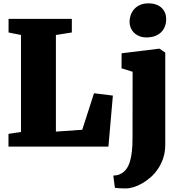

<svg xmlns="http://www.w3.org/2000/svg" viewBox="-20 -853 1044 1117"><path d="M751.5 -435.5 687 -455.6 687.5 -543 905.3 -569.8H907.7L941.4 -546.9V-10.7Q941.4 30.8 929.9 65.7Q918.5 100.6 899.4 128.9Q880.4 157.2 856.2 178.5Q832 199.7 806.6 214.1Q781.2 228.5 756.6 235.8Q731.9 243.2 712.4 243.2Q705.6 243.2 696 242.9Q686.5 242.7 677.2 242.2Q668 241.7 659.9 241Q651.9 240.2 648.4 239.3L639.2 168.5Q645.5 168.5 658.7 166.5Q671.9 164.6 686 156.2Q720.2 137.2 735.6 87.9Q751 38.6 751 -47.9ZM29.3 -74.2 102.1 -85.4V-649.4L29.8 -664.1V-743.2H397.9V-664.1L305.2 -649.4V-87.4L458.5 -98.1L526.9 -310.5L636.7 -296.9L610.8 0H29.3ZM832 -635.3Q810.5 -635.3 792.5 -642.1Q774.4 -648.9 761.5 -661.1Q748.5 -673.3 741.2 -689.9Q733.9 -706.5 733.9 -725.6Q733.9 -748 741.5 -767.8Q749 -787.6 762.9 -802.2Q776.9 -816.9 797.1 -825.2Q817.4 -833.5 843.3 -833.5H843.8Q869.1 -833.5 888.4 -826.4Q907.7 -819.3 920.7 -806.9Q933.6 -794.4 940.2 -777.8Q946.8 -761.2 946.8 -742.2Q946.8 -719.7 939.7 -700.2Q932.6 -680.7 918.2 -666.3Q903.8 -651.9 882.3 -643.6Q860.8 -635.3 832.5 -635.3H832Z"/></svg>

Font: Merriweather UltraBold
Style: Regular
Weight: 900
Designer: Eben Sorkin ( sorkintype@gmail.com )
Foundry: Eben Sorkin
Version: Version 1.570; ttfautohint (v1.3) -l 8 -r 32 -G 0 -x 0 -H 60